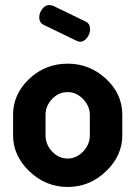

<svg xmlns="http://www.w3.org/2000/svg" viewBox="-20 -734 538 763"><path d="M249 -481Q336 -481 401 -421Q466 -361 466 -278V-196Q466 -115 401 -53Q336 9 249 9Q162 9 97 -53Q32 -115 32 -196V-278Q32 -360 96 -420.5Q160 -481 249 -481ZM337 -196V-278Q337 -312 310.5 -340Q284 -368 249 -368Q213 -368 187 -340.5Q161 -313 161 -278V-196Q161 -160 187 -132Q213 -104 249 -104Q284 -104 310.5 -132Q337 -160 337 -196ZM284 -572 154 -635Q136 -643 136 -665Q136 -683 148 -698.5Q160 -714 176 -714Q179 -714 189 -712L321 -648Q338 -640 338 -617Q338 -600 326 -584Q314 -568 298 -568Q294 -568 284 -572Z"/></svg>

Font: Dosis
Style: Bold
Weight: 700
Designer: Edgar Tolentino, Pablo Impallari, Igino Marini
Foundry: Edgar Tolentino, Pablo Impallari, Igino Marini
Version: Version 1.007